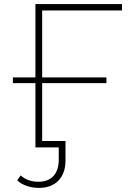

<svg xmlns="http://www.w3.org/2000/svg" viewBox="-20 -720 635 938"><path d="M576 -669V-700H153V-342H43V-314H153V0H267V59C267 130 231 168 167 168C133 168 103 157 81 137L64 161C90 186 131 198 171 198C252 198 300 146 300 65V-31H186V-314H500V-342H186V-669Z"/></svg>

Font: Talent ExtraLight
Style: Regular
Weight: 200
Designer: Mike Powis
Version: Version 1.001;hotconv 1.0.109;makeotfexe 2.5.65596